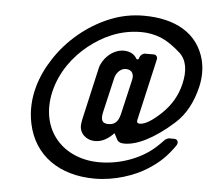

<svg xmlns="http://www.w3.org/2000/svg" viewBox="-53 -748 948 861"><g transform="rotate(5 421.5 -317.5)"><path d="M484 -527C433 -527 388 -480 379 -439L326 -206C324 -197 323 -188 322 -180C319 -140 352 -112 390 -112C426 -112 453 -132 473 -153C474 -154 476 -155 476 -153C479 -148 483 -140 488 -130C493 -118 505 -112 522 -112C551 -112 584 -121 621 -140C658 -159 700 -188 744 -228C788 -268 819 -324 836 -398C845 -439 845 -479 836 -516C805 -635 702 -691 560 -691C509 -691 460 -682 410 -662C308 -621 221 -546 165 -459C117 -386 75 -280 100 -164C130 -23 245 56 404 56C494 56 583 25 639 -11C694 -46 722 -76 755 -122C766 -137 761 -153 743 -153H721C716 -153 706 -148 702 -144C688 -129 675 -117 665 -108C613 -61 522 -19 418 -19C255 -19 141 -141 181 -316C202 -405 256 -478 321 -530C381 -577 456 -617 556 -617C586 -617 617 -611 644 -600C671 -589 701 -569 733 -540C765 -511 774 -464 759 -401C747 -350 721 -304 680 -265C639 -226 607 -207 584 -207C573 -207 569 -213 572 -224L635 -500C638 -512 631 -522 619 -522H581C570 -522 559 -513 556 -502L555 -498C554 -493 546 -492 544 -495C533 -515 513 -527 484 -527ZM501 -446C526 -446 539 -428 533 -401L497 -246C491 -220 481 -193 444 -193C411 -193 409 -215 416 -246L452 -401C457 -422 475 -446 501 -446Z"/></g></svg>

Font: DIN Rundschrift
Style: EngKursiv
Weight: 400
Width: 3
Version: Version 1.027